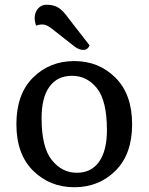

<svg xmlns="http://www.w3.org/2000/svg" viewBox="-20 -779 625 808"><path d="M155 -282Q155 -159 198 -105.5Q241 -52 303 -52Q365 -52 397.5 -99Q430 -146 430 -231Q430 -355 388 -407.5Q346 -460 283.5 -460Q221 -460 188 -414Q155 -368 155 -282ZM49 -256.5Q49 -383 119 -452.5Q189 -522 292.5 -522Q396 -522 466 -452Q536 -382 536 -256Q536 -130 466 -60.5Q396 9 293 9Q190 9 119.5 -60.5Q49 -130 49 -256.5ZM357 -588Q349 -569 331 -569Q313 -569 294 -583L196 -660Q175 -676 159 -676Q143 -676 132 -671Q126 -688 126 -703Q126 -718 132 -731Q147 -759 176.5 -759Q206 -759 226 -746.5Q246 -734 270 -700Z"/></svg>

Font: Laila Medium
Style: Regular
Weight: 500
Designer: Hitesh Malaviya
Foundry: Indian Type Foundry
Version: Version 1.302;PS 1.0;hotconv 1.0.78;makeotf.lib2.5.61930; tt